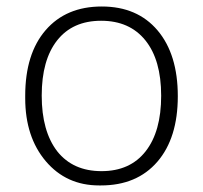

<svg xmlns="http://www.w3.org/2000/svg" viewBox="-20 -561 626 591"><path d="M57.6 -266.1Q57.6 -395.5 120.6 -468.3Q183.6 -541 293.2 -541Q402.8 -541 465.1 -467.3Q527.3 -393.6 527.3 -264.9Q527.3 -136.2 464.4 -63.2Q401.4 9.8 290.5 9.8Q288.1 9.8 285.2 9.8Q184.1 9.8 120.8 -64.9Q57.6 -139.6 57.6 -258.8Q57.6 -262.7 57.6 -266.1ZM156.2 -95.2Q204.6 -34.2 292.5 -34.2Q380.4 -34.2 428.2 -95.2Q476.1 -156.2 476.1 -266.4Q476.1 -376.5 427.5 -436.8Q378.9 -497.1 291.3 -497.1Q203.6 -497.1 156 -436.8Q108.4 -376.5 108.4 -266.8Q108.4 -157.2 156.2 -95.2Z"/></svg>

Font: Open Sans Hebrew Light
Style: Regular
Weight: 300
Foundry: Ascender Corporation, Yanek Iontef
Version: Version 2.001;PS 002.001;hotconv 1.0.70;makeotf.lib2.5.58329